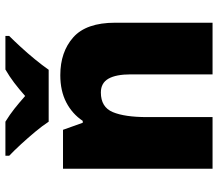

<svg xmlns="http://www.w3.org/2000/svg" viewBox="-68 -738 806 710"><g transform="rotate(-90 335.0 -383.0)"><path d="M412 -563Q498 -563 552 -515Q606 -467 606 -360V0H415V-302Q415 -357 399 -385Q383 -413 348 -413Q294 -413 275.5 -369Q257 -325 257 -242V0H66V-553H210L236 -480H243Q269 -519 311.5 -541Q354 -563 412 -563ZM240 -606Q225 -629 202.5 -656Q180 -683 156.5 -708.5Q133 -734 114 -752V-766H240Q266 -750 287.5 -733Q309 -716 335 -693Q361 -716 384 -733.5Q407 -751 433 -766H557V-752Q540 -735 516.5 -709.5Q493 -684 470.5 -656.5Q448 -629 432 -606Z"/></g></svg>

Font: Noto Sans Arabic Blk
Style: Regular
Weight: 900
Designer: Monotype Design Team, Nadine Chahine, Nizar Qandah and Khaled Hosny
Foundry: Monotype Imaging Inc.
Version: Version 2.012; ttfautohint (v1.8.4.7-5d5b)